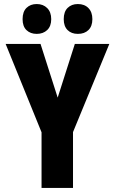

<svg xmlns="http://www.w3.org/2000/svg" viewBox="-20 -932 570 952"><path d="M186 0V-276L8 -714H181L266 -448L351 -714H522L342 -277V0ZM366 -764Q334 -764 315 -783Q296 -802 296 -837Q296 -874 315.5 -893Q335 -912 366 -912Q399 -912 418.5 -892Q438 -872 438 -837Q438 -802 418.5 -783Q399 -764 366 -764ZM162 -764Q131 -764 111.5 -782.5Q92 -801 92 -837Q92 -874 111.5 -893Q131 -912 162 -912Q194 -912 214 -892Q234 -872 234 -837Q234 -802 214 -783Q194 -764 162 -764Z"/></svg>

Font: Noto Sans Mono Condensed Black
Style: Regular
Weight: 900
Width: 3
Designer: Monotype Design Team
Foundry: Monotype Imaging Inc.
Version: Version 2.014